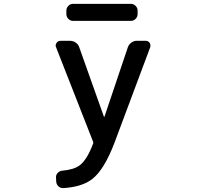

<svg xmlns="http://www.w3.org/2000/svg" viewBox="-20 -753 1040 979"><path d="M352.5 -646.5Q338.9 -646.5 328.6 -656.7Q318.4 -667 318.4 -681.6V-699.2Q318.4 -712.9 328.6 -723.1Q338.9 -733.4 352.5 -733.4H647.5Q661.1 -733.4 671.4 -723.1Q681.6 -712.9 681.6 -699.2V-681.6Q681.6 -667 671.4 -656.7Q661.1 -646.5 647.5 -646.5ZM509.8 -158.2Q510.7 -157.2 511.7 -157.2Q512.7 -157.2 512.7 -158.2L631.8 -511.7Q636.7 -526.4 649.4 -535.6Q662.1 -544.9 676.8 -544.9H723.6Q735.4 -544.9 743.2 -534.2Q747.1 -528.3 747.1 -521.5Q747.1 -516.6 746.1 -512.7L563.5 -24.4Q511.7 111.3 451.2 159.2Q399.4 200.2 302.7 206.1Q301.8 206.1 300.8 206.1Q288.1 206.1 278.3 197.3Q267.6 187.5 266.6 172.9L265.6 152.3Q264.6 138.7 274.4 128.4Q284.2 118.2 297.9 117.2Q356.4 112.3 386.7 89.8Q423.8 61.5 455.1 -21.5Q457 -25.4 455.1 -29.3L265.6 -512.7Q263.7 -517.6 263.7 -521.5Q263.7 -528.3 268.6 -534.2Q275.4 -544.9 288.1 -544.9H336.9Q352.5 -544.9 365.7 -536.1Q378.9 -527.3 383.8 -512.7Z"/></svg>

Font: Gen Jyuu Gothic L Monospace Medium
Style: Regular
Weight: 500
Designer: [Source Han Sans]
Ryoko NISHIZUKA  (kana & ideographs); Paul D. Hunt (Latin, Greek & Cyrillic); Wenlong ZHANG  (bopomofo
Version: Version 1.002.20150607